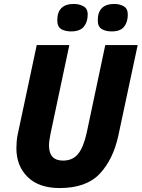

<svg xmlns="http://www.w3.org/2000/svg" viewBox="-20 -942 717 972"><path d="M282 10Q417 10 485 -62.5Q553 -135 579 -255L677 -714H513L419 -270Q403 -197 375.5 -163Q348 -129 299 -129Q228 -129 228 -206Q228 -219 230.5 -234.5Q233 -250 236 -266L331 -714H166L70 -263Q66 -246 64.5 -226.5Q63 -207 63 -191Q63 -102 120 -46Q177 10 282 10ZM340 -783Q385 -783 404.5 -807Q424 -831 424 -868Q424 -899 402 -910.5Q380 -922 354 -922Q270 -922 270 -839Q270 -807 289.5 -795Q309 -783 340 -783ZM545 -783Q590 -783 608.5 -807Q627 -831 627 -868Q627 -899 606 -910.5Q585 -922 559 -922Q475 -922 475 -839Q475 -807 495 -795Q515 -783 545 -783Z"/></svg>

Font: Noto Sans Display Extra
Style: Italic
Weight: 800
Italic angle: -12°
Designer: Monotype Design Team
Foundry: Monotype Imaging Inc.
Version: Version 1.900